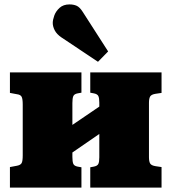

<svg xmlns="http://www.w3.org/2000/svg" viewBox="-20 -850 777 870"><path d="M25 0V-93L57 -99Q73 -102 78 -111Q83 -120 83 -146V-376Q83 -402 78 -411.5Q73 -421 57 -423L25 -429V-522H349V-430L332 -427Q316 -424 312 -414Q308 -404 308 -383V-284L430 -367V-385Q430 -406 425.5 -415Q421 -424 405 -427L389 -430V-522H712V-429L685 -425Q666 -422 660.5 -413Q655 -404 655 -384V-138Q655 -118 660.5 -109Q666 -100 685 -97L712 -93V0H389V-92L405 -95Q421 -98 425.5 -107Q430 -116 430 -137V-243L308 -159V-139Q308 -118 312 -108Q316 -98 332 -95L349 -92V0ZM424 -570 259 -680Q237 -695 228 -712.5Q219 -730 219 -746Q219 -760 226 -779.5Q233 -799 250 -814.5Q267 -830 295 -830Q313 -830 327 -824Q341 -818 355 -796L470 -617Z"/></svg>

Font: Literata Black
Style: Regular
Weight: 900
Designer: Latin by Veronika Burian and Jose Scaglione. Greek by Irene Vlachou. Cyrillic by Vera Evstafieva.
Foundry: TypeTogether
Version: Version 3.103;gftools[0.9.29]